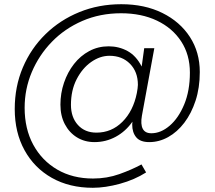

<svg xmlns="http://www.w3.org/2000/svg" viewBox="-20 -730 1019 912"><path d="M421 162Q310 162 226.5 115Q143 68 96.5 -16.5Q50 -101 50 -212Q50 -319 88.5 -409.5Q127 -500 196 -567.5Q265 -635 357 -672.5Q449 -710 556 -710Q667 -710 751 -668.5Q835 -627 882 -554.5Q929 -482 929 -388Q929 -313 909 -252Q889 -191 855.5 -147Q822 -103 779 -79Q736 -55 689 -55Q646 -55 627 -78Q608 -101 608 -138Q608 -145 609 -152Q577 -106 530 -80.5Q483 -55 429 -55Q382 -55 345.5 -77.5Q309 -100 288 -140Q267 -180 267 -233Q267 -287 284 -337Q301 -387 331.5 -426Q362 -465 404 -487.5Q446 -510 496 -510Q545 -510 586 -487.5Q627 -465 653 -414L665 -501H713L654 -180Q647 -140 658 -118.5Q669 -97 699 -97Q744 -97 786 -133Q828 -169 855 -234Q882 -299 882 -385Q882 -470 840.5 -533.5Q799 -597 725.5 -632Q652 -667 555 -667Q455 -667 371 -630.5Q287 -594 226 -531Q165 -468 131 -387.5Q97 -307 97 -218Q97 -118 138 -42.5Q179 33 252 75.5Q325 118 422 118Q488 118 547 97Q606 76 652 51L674 89Q619 124 549.5 143Q480 162 421 162ZM438 -100Q510 -100 561.5 -151.5Q613 -203 630 -288Q632 -300 633.5 -309.5Q635 -319 635 -327Q635 -389 597.5 -427Q560 -465 500 -465Q455 -465 413 -435.5Q371 -406 344 -353.5Q317 -301 317 -232Q317 -173 350 -136.5Q383 -100 438 -100Z"/></svg>

Font: Lexend Deca ExtraLight
Style: Regular
Weight: 200
Designer: Bonnie Shaver-Troup, Thomas Jockin
Foundry: Lexend
Version: Version 1.008; ttfautohint (v1.8.4.7-5d5b)